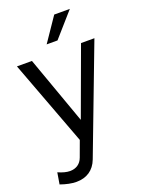

<svg xmlns="http://www.w3.org/2000/svg" viewBox="-178 -824 843 1132"><g transform="rotate(-20 243.5 -258.0)"><path d="M11 136 -1 208C36 221 69 228 99 228C163 228 210 197 233 137L487 -532H403L247 -107L95 -532H1L201 2L165 100C152 136 123 155 85 155C63 155 38 148 11 136ZM210 -594H278L410 -744H312Z"/></g></svg>

Font: Ronzino
Style: Regular
Weight: 400
Designer: Nunzio Mazzaferro
Foundry: Collletttivo
Version: Version 1.000;Glyphs 3.3 (3337)